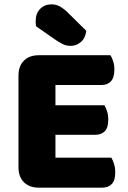

<svg xmlns="http://www.w3.org/2000/svg" viewBox="-20 -860 588 883"><path d="M158 3Q115 3 90 -22Q65 -47 65 -90V-513Q65 -556 90 -581Q115 -606 158 -606H488Q495 -595 500.5 -578Q506 -561 506 -540Q506 -503 490 -486Q474 -469 446 -469H235V-376H460Q467 -365 472.5 -348Q478 -331 478 -310Q478 -273 462 -256.5Q446 -240 418 -240H235V-135H492Q499 -124 504.5 -106Q510 -88 510 -67Q510 -30 494 -13.5Q478 3 450 3ZM146 -739Q145 -743 144.5 -750.5Q144 -758 144 -762Q144 -799 165 -819.5Q186 -840 217 -840Q237 -840 254 -831Q271 -822 291 -803L377 -718Q372 -683 351 -666Q330 -649 306 -649Q285 -649 270 -656.5Q255 -664 238 -675Z"/></svg>

Font: Baloo Thambi 2 ExtraBold
Style: Regular
Weight: 800
Designer: Aadarsh Rajan and Ek Type
Foundry: Ek Type
Version: Version 1.640;hotconv 1.0.111;makeotfexe 2.5.65597; ttfautoh